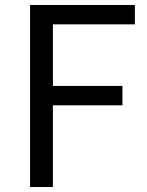

<svg xmlns="http://www.w3.org/2000/svg" viewBox="-20 -753 592 773"><path d="M101 0H193V-329H473V-407H193V-655H523V-733H101Z"/></svg>

Font: Noto Sans CJK SC
Style: Regular
Weight: 400
Designer: Ryoko NISHIZUKA 西塚涼子 (kana, bopomofo & ideographs); Paul D. Hunt (Latin, Greek & Cyrillic); Sandoll Communications 산돌커뮤니
Foundry: Adobe
Version: Version 2.004;hotconv 1.0.118;makeotfexe 2.5.65603